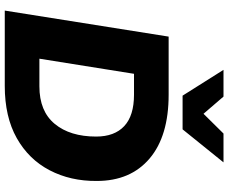

<svg xmlns="http://www.w3.org/2000/svg" viewBox="-98 -884 981 826"><g transform="rotate(90 393.0 -470.5)"><path d="M25 0 137 -705H387Q565 -705 661.5 -623Q758 -541 758 -396Q759 -283 712 -193Q665 -103 573.5 -51.5Q482 0 349 0ZM232 -149H351Q458 -149 512.5 -215Q567 -281 567 -393Q567 -472 522 -514Q477 -556 387 -556H297ZM391 -765 280 -941H395L469 -855L554 -941H678L536 -765Z"/></g></svg>

Font: Nunito Sans Black
Style: Italic
Weight: 900
Italic angle: -9°
Designer: Vernon Adams
Foundry: Vernon Adams
Version: Version 3.006; ttfautohint (v1.8.3)